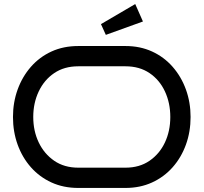

<svg xmlns="http://www.w3.org/2000/svg" viewBox="-20 -927 1004 947"><path d="M920 -350Q920 -277 897 -213.5Q874 -150 831.5 -102Q789 -54 730 -27Q671 0 599 0H366Q293 0 234 -27Q175 -54 132.5 -102Q90 -150 67 -213.5Q44 -277 44 -350Q44 -422 67 -485.5Q90 -549 132.5 -597.5Q175 -646 234 -673Q293 -700 366 -700H599Q671 -700 730 -673Q789 -646 831.5 -597.5Q874 -549 897 -485.5Q920 -422 920 -350ZM820 -350Q820 -419 793.5 -476Q767 -533 717.5 -566.5Q668 -600 599 -600H366Q297 -600 247.5 -566.5Q198 -533 171 -476Q144 -419 144 -350Q144 -281 171 -224.5Q198 -168 247.5 -134Q297 -100 366 -100H599Q668 -100 717.5 -134Q767 -168 793.5 -224.5Q820 -281 820 -350ZM685 -821 502 -755 478 -808 647 -907Z"/></svg>

Font: Bruno Ace
Style: Regular
Weight: 400
Version: Version 1.100; ttfautohint (v1.8.4.7-5d5b);gftools[0.9.27]